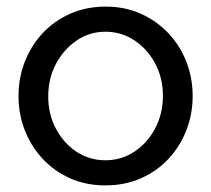

<svg xmlns="http://www.w3.org/2000/svg" viewBox="-20 -551 639 581"><path d="M299 10Q240 10 192 -11.5Q144 -33 109 -70.5Q74 -108 55 -157Q36 -206 36 -260Q36 -315 55 -364Q74 -413 109 -450.5Q144 -488 192.5 -509.5Q241 -531 300 -531Q358 -531 406 -509.5Q454 -488 489.5 -450.5Q525 -413 544 -364Q563 -315 563 -260Q563 -206 544 -157Q525 -108 490 -70.5Q455 -33 406.5 -11.5Q358 10 299 10ZM126 -259Q126 -205 149.5 -161Q173 -117 212 -91.5Q251 -66 299 -66Q347 -66 386.5 -92Q426 -118 449.5 -162.5Q473 -207 473 -261Q473 -315 449.5 -359Q426 -403 386.5 -429Q347 -455 299 -455Q251 -455 212 -428.5Q173 -402 149.5 -358Q126 -314 126 -259Z"/></svg>

Font: Raleway Thin Medium
Style: Regular
Weight: 500
Version: Version 4.026